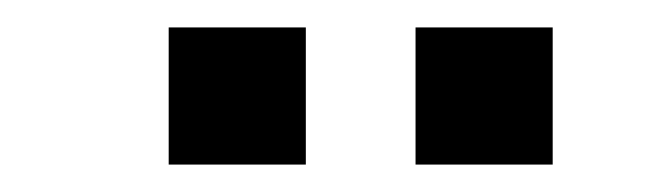

<svg xmlns="http://www.w3.org/2000/svg" viewBox="-20 -760 476 140"><path d="M103 -640V-740H203V-640ZM283 -740H383V-640H283Z"/></svg>

Font: Kosmopol Plus Jakarta Sans
Style: Regular
Weight: 400
Designer: Gumpita Rahayu
Foundry: Tokotype
Version: Version 2.006